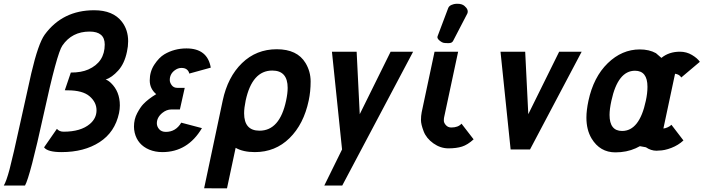

<svg xmlns="http://www.w3.org/2000/svg" viewBox="-31 -801 3770 1029"><path d="M530.3 -562.5Q530.3 -631.8 449.2 -631.8Q354.5 -631.8 303.2 -556.6Q274.4 -516.1 202.6 -186.5Q129.9 146 103 193.4H-10.7Q2.9 171.4 20.3 106.4Q37.6 41.5 80.8 -156.5Q124 -354.5 136.7 -408.2Q173.8 -566.9 208.5 -615.2Q304.2 -746.1 473.6 -746.1Q575.2 -746.1 622.6 -684.1Q655.8 -640.6 655.8 -580.1Q655.8 -552.2 649.4 -523.9Q636.2 -460 602.5 -422.9Q568.8 -385.7 535.2 -374.5Q547.4 -371.6 563.5 -356.4Q611.3 -310.5 611.3 -236.3Q611.3 -215.8 606.9 -194.8Q585 -92.3 502.4 -39.1Q419.9 14.2 298.8 14.2Q224.1 14.2 205.1 -11.2L273.9 -110.4Q287.1 -95.2 309.6 -95.2Q401.9 -95.2 450.7 -136.7Q486.3 -167 486.3 -210Q486.3 -252.9 449.2 -284.9Q412.1 -316.9 331.5 -316.9H326.2L318.4 -317.4H316.4Q316.9 -317.4 348.6 -412.1Q404.8 -412.1 442.4 -428.7Q530.3 -467.8 530.3 -562.5Z M1051.3 -114.3Q975.1 14.2 838.9 14.2Q801.3 14.2 769 1Q706.5 -25.4 690.9 -89.4Q687 -106.4 687 -122.1Q687 -162.1 704.3 -194.6Q721.7 -227.1 736.8 -242.7Q763.2 -270.5 806.2 -296.4Q771.5 -325.7 771.5 -370.1Q771.5 -417.5 796.4 -455.1Q821.3 -492.7 849.6 -509.8Q903.3 -541.5 968.3 -541.5Q1081.1 -541.5 1098.6 -438.5L983.4 -406.7Q981 -419.4 970.7 -428.2Q960.4 -437 941.2 -437Q921.9 -437 903.8 -422.9Q878.9 -403.3 878.9 -372.1Q878.9 -358.4 889.4 -344.2Q899.9 -330.1 919.9 -330.1H959L933.1 -214.4H887.7Q861.8 -214.4 838.9 -195.8Q809.6 -171.9 809.6 -140.1Q809.6 -123 822 -108.6Q834.5 -94.2 857.9 -94.2Q911.1 -94.2 940.4 -143.6Z M1162.6 -262.2Q1189.5 -388.7 1266.1 -462.9Q1342.8 -537.1 1452.4 -537.1Q1562 -537.1 1606.4 -463.4Q1633.8 -418 1633.8 -364.3Q1633.8 -310.5 1623.5 -262.2Q1596.7 -135.3 1520.5 -60.5Q1444.3 14.2 1335 14.2Q1272 14.2 1231.9 -8.8L1185.5 208.5L1063 208ZM1285.6 -262.2Q1277.3 -222.2 1277.3 -193.8Q1277.3 -100.6 1359.9 -100.6Q1468.3 -100.6 1502.4 -262.2Q1510.7 -301.3 1510.7 -330.1Q1510.7 -422.9 1428.2 -422.9Q1320.3 -422.9 1285.6 -262.2Z M1802.2 0 1748 -523.9H1880.4L1897 -189L2062.5 -523.9H2183.1L1803.2 193.4H1707Z M2397.5 -582Q2391.6 -569.8 2373.5 -569.8Q2355.5 -569.8 2346.9 -571.3Q2338.4 -572.8 2327.1 -581.5Q2309.6 -595.2 2314 -606.4L2371.1 -757.8Q2375.5 -769 2388.9 -774.7Q2402.3 -780.3 2414.1 -780.8H2420.4Q2445.3 -780.8 2458.5 -769Q2481.9 -749 2473.6 -728.5ZM2297.9 -523.9H2424.3L2349.1 -171.9Q2347.7 -165.5 2347.7 -154.1Q2347.7 -142.6 2358.9 -130.1Q2370.1 -117.7 2387.7 -117.7Q2424.3 -117.7 2442.4 -138.2L2507.3 -54.2Q2475.1 -24.9 2445.1 -15.4Q2415 -5.9 2372.3 -5.9Q2329.6 -5.9 2291.7 -32.7Q2253.9 -59.6 2239.5 -97.2Q2225.1 -134.8 2225.1 -157.5Q2225.1 -180.2 2229 -199.7Z M2705.6 0 2651.4 -523.9H2783.7L2800.3 -189L2965.8 -523.9H3086.4L2809.6 0Z M3245.6 -260.7Q3235.8 -215.8 3235.8 -185.1Q3235.8 -99.1 3303.2 -99.1Q3396 -99.1 3430.2 -260.7Q3439 -300.8 3439 -335.9Q3439 -421.9 3372.1 -421.9Q3280.3 -421.9 3245.6 -260.7ZM3719.7 -469.7 3620.1 -385.7Q3610.8 -402.3 3586.9 -405.8L3524.4 -112.3Q3534.2 -112.8 3547.1 -118.7Q3560.1 -124.5 3567.4 -132.3L3631.8 -48.3Q3604.5 -22.9 3567.4 -8.5Q3530.3 5.9 3500 5.9Q3492.2 6.8 3487.8 6.8Q3457.5 6.8 3430.7 -11.7L3398.4 -17.6L3376 -6.3Q3327.1 15.6 3267.1 15.6Q3184.6 15.6 3139.6 -58.6Q3111.8 -105 3111.8 -170.9Q3111.8 -209.5 3122.6 -260.7Q3149.9 -388.2 3226.1 -462.2Q3302.2 -536.1 3397.9 -536.1Q3448.2 -536.1 3484.4 -516.1L3513.7 -490.7Q3554.2 -523.9 3612.8 -523.9Q3648.4 -523.9 3677.7 -506.3Q3707 -488.8 3719.7 -469.7Z"/></svg>

Font: Tuffy
Style: BoldItalic
Weight: 700
Italic angle: -12°
Designer: Thatcher Ulrich, Karoly Barta, Michael Everson
Version: Version 001.271